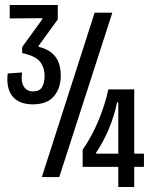

<svg xmlns="http://www.w3.org/2000/svg" viewBox="-20 -711 618 771"><path d="M112 -292Q56 -292 30 -324.5Q4 -357 11 -416L69 -420Q63 -385 75 -364.5Q87 -344 113 -344Q139 -344 149 -361.5Q159 -379 159 -405Q159 -441 140 -464Q121 -487 69 -498V-522L150 -634V-638L19 -637V-691H212V-633L135 -527V-523Q179 -513 201.5 -484.5Q224 -456 224 -407Q224 -357 196.5 -324.5Q169 -292 112 -292ZM148 0 360 -660H431L218 0ZM312 -41V-110Q349 -163 375.5 -227Q402 -291 415 -352H519V-94H558V-41H519V40H455V-41ZM366 -94H455V-300H450Q439 -245 417 -193Q395 -141 366 -98Z"/></svg>

Font: Bricolage Grotesque 96pt Condensed Light
Style: Regular
Weight: 300
Width: 3
Designer: Mathieu Triay
Foundry: Atelier Triay
Version: Version 1.001; ttfautohint (v1.8.4.7-5d5b);gftools[0.9.33.de